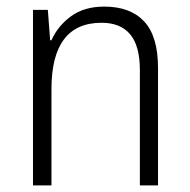

<svg xmlns="http://www.w3.org/2000/svg" viewBox="-20 -562 576 582"><path d="M296 -542Q375 -542 417 -497Q459 -452 459 -356V0H404V-349Q404 -423 374.5 -458Q345 -493 288 -493Q136 -493 136 -292V0H80V-532H125L132 -440H136Q155 -483 195 -512.5Q235 -542 296 -542Z"/></svg>

Font: Noto Sans Sinhala SemiCondensed Light
Style: Regular
Weight: 300
Width: 4
Designer: Jelle Bosma - Monotype Design Team
Foundry: Monotype Imaging Inc.
Version: Version 2.006; ttfautohint (v1.8.4.7-5d5b)